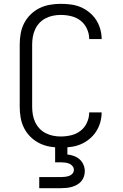

<svg xmlns="http://www.w3.org/2000/svg" viewBox="-20 -763 640 1003"><path d="M297 8Q269 8 240.5 3Q212 -2 186.5 -14.5Q161 -27 140 -47.5Q119 -68 106 -93.5Q93 -119 88 -147.5Q83 -176 83 -205V-530Q83 -559 88 -587.5Q93 -616 106 -641.5Q119 -667 140 -687.5Q161 -708 186.5 -720.5Q212 -733 240.5 -738Q269 -743 297 -743Q324 -743 350.5 -739.5Q377 -736 401 -726Q425 -716 446 -699Q467 -682 481.5 -660Q496 -638 503.5 -612Q511 -586 511 -560Q511 -560 511 -559.5Q511 -559 511 -559H446Q446 -559 446 -559.5Q446 -560 446 -560Q446 -587 434 -613Q422 -639 400.5 -655.5Q379 -672 352 -678.5Q325 -685 297 -685Q277 -685 257 -681Q237 -677 218.5 -667.5Q200 -658 186 -643Q172 -628 163.5 -609.5Q155 -591 151.5 -571Q148 -551 148 -530V-205Q148 -184 151.5 -164Q155 -144 163.5 -125.5Q172 -107 186 -92Q200 -77 218.5 -67.5Q237 -58 257 -54Q277 -50 297 -50Q325 -50 352 -56.5Q379 -63 400.5 -79.5Q422 -96 434 -122Q446 -148 446 -175Q446 -175 446 -175.5Q446 -176 446 -176H511Q511 -176 511 -175.5Q511 -175 511 -175Q511 -149 503.5 -123Q496 -97 481.5 -75Q467 -53 446 -36Q425 -19 401 -9Q377 1 350.5 4.5Q324 8 297 8ZM185 220V162H300Q311 162 321.5 160.5Q332 159 342 155.5Q352 152 359 143.5Q366 135 366 124Q366 114 359 105Q352 96 342 92Q332 88 321.5 86.5Q311 85 300 85H268V0H332V44Q350 46 366.5 52Q383 58 396 69.5Q409 81 416 97.5Q423 114 423 131Q423 145 418.5 159Q414 173 404.5 184Q395 195 382.5 202Q370 209 356.5 213Q343 217 328.5 218.5Q314 220 300 220Z"/></svg>

Font: Iosevka SS04 Light Extended
Style: Regular
Weight: 300
Width: 7
Monospace: yes
Designer: Belleve Invis
Foundry: Belleve Invis
Version: Version 19.0.0; ttfautohint (v1.8.4)